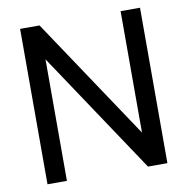

<svg xmlns="http://www.w3.org/2000/svg" viewBox="-80 -798 857 876"><g transform="rotate(-10 348.0 -360.0)"><path d="M70 0V-720H160L535.5 -157.5V-720H625.5V0H535.5L160 -563V0Z"/></g></svg>

Font: Cns Manrope Med
Style: Regular
Weight: 500
Designer: Mikhail Sharanda
Foundry: Mikhail Sharanda
Version: Version 4.504